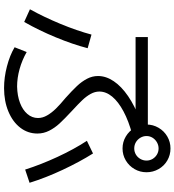

<svg xmlns="http://www.w3.org/2000/svg" viewBox="25 -883 888 978"><g transform="rotate(90 469.0 -394.0)"><path d="M220.7 -24.4 245.1 -85.9Q286.1 -62.5 331.5 -49.8Q377 -37.1 420.9 -37.1Q467.8 -38.1 503.9 -51.8Q540 -65.4 560.5 -89.4Q581.1 -113.3 581.1 -143.6Q581.1 -167 567.9 -189.9Q554.7 -212.9 533.7 -234.4Q512.7 -255.9 478.5 -284.2Q440.4 -318.4 418 -342.3Q395.5 -366.2 381.3 -393.1Q367.2 -419.9 367.2 -449.2Q367.2 -490.2 393.6 -529.3Q419.9 -568.4 469.7 -602.5Q519.5 -636.7 589.8 -663.1L603.5 -640.6H168.9V-703.1H666V-624Q596.7 -605.5 547.4 -579.1Q498 -552.7 472.2 -521.5Q446.3 -490.2 446.3 -456.1Q446.3 -433.6 458.5 -411.6Q470.7 -389.6 490.7 -368.7Q510.7 -347.7 544.9 -316.4Q585.9 -278.3 608.9 -253.4Q631.8 -228.5 646 -200.2Q660.2 -171.9 660.2 -140.6Q660.2 -91.8 630.4 -53.2Q600.6 -14.6 547.9 7.3Q495.1 29.3 428.7 29.3Q374 29.3 317.9 14.6Q261.7 0 220.7 -24.4ZM156.2 -416 225.6 -396.5Q206.1 -321.3 170.4 -234.9Q134.8 -148.4 91.8 -73.2L27.3 -102.5Q66.4 -172.9 101.6 -257.8Q136.7 -342.8 156.2 -416ZM697.3 -392.6 761.7 -423.8Q804.7 -355.5 845.2 -269Q885.7 -182.6 911.1 -100.6L843.8 -78.1Q818.4 -158.2 779.3 -242.7Q740.2 -327.1 697.3 -392.6ZM614.3 -696.3Q614.3 -729.5 630.9 -757.8Q647.5 -786.1 675.3 -802.2Q703.1 -818.4 736.3 -818.4Q769.5 -818.4 797.4 -802.2Q825.2 -786.1 841.3 -757.8Q857.4 -729.5 857.4 -696.3Q857.4 -663.1 841.3 -635.3Q825.2 -607.4 797.4 -590.8Q769.5 -574.2 736.3 -574.2Q703.1 -574.2 675.3 -590.8Q647.5 -607.4 630.9 -635.3Q614.3 -663.1 614.3 -696.3ZM797.9 -696.3Q797.9 -712.9 789.6 -727.1Q781.2 -741.2 767.1 -749.5Q752.9 -757.8 736.3 -757.8Q719.7 -757.8 705.1 -749.5Q690.4 -741.2 681.6 -727.1Q672.9 -712.9 672.9 -696.3Q672.9 -679.7 681.6 -665Q690.4 -650.4 704.6 -642.1Q718.8 -633.8 736.3 -633.8Q752.9 -633.8 767.1 -642.1Q781.2 -650.4 789.6 -665Q797.9 -679.7 797.9 -696.3Z"/></g></svg>

Font: WEMIX Pretendard Variable
Style: Regular
Weight: 400
Designer: Base glyphs from Inter by Rasmus Andersson; Hangeul glyphs from Noto Sans CJK(Source Han Sans) by Jang Soo-young and Kan
Foundry: Kil Hyung-jin
Version: Version 1.000;Glyphs 3.2 (3208)